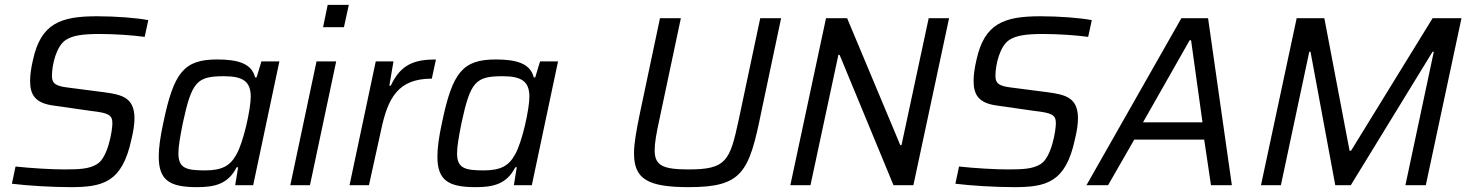

<svg xmlns="http://www.w3.org/2000/svg" viewBox="-20 -763 6041 791"><path d="M271 8C403 8 483 -11 521 -187C530 -223 534 -253 534 -275C534 -361 483 -373 409 -383L262 -402C212 -408 194 -417 194 -450C194 -496 212 -574 252 -599C280 -617 321 -623 390 -623C450 -623 527 -618 576 -611L591 -680C546 -689 459 -696 380 -696C230 -696 149 -667 116 -517C108 -483 104 -454 104 -430C104 -372 125 -338 201 -328L355 -306C422 -298 443 -292 443 -256C443 -225 425 -114 380 -87C348 -67 308 -65 244 -65C193 -65 107 -70 44 -77L29 -6C95 2 193 8 271 8Z M791 8C862 8 919 -3 955 -74H961L949 0H1023L1131 -510H1057L1037 -444H1031C1017 -501 961 -518 875 -518C738 -518 696 -465 653 -258C640 -199 634 -153 634 -118C634 -20 679 8 791 8ZM824 -61C745 -61 715 -71 715 -132C715 -160 722 -199 733 -255C770 -427 791 -449 903 -449C983 -449 1013 -426 1013 -364C1013 -314 983 -175 953 -125C928 -80 895 -61 824 -61Z M1330 -743 1311 -651H1397L1417 -743ZM1284 -510 1176 0H1257L1365 -510Z M1528 -510 1420 0H1500L1550 -227C1578 -360 1620 -439 1759 -439L1776 -518C1689 -518 1631 -499 1590 -410H1584L1601 -510Z M1939 8C2010 8 2067 -3 2103 -74H2109L2097 0H2171L2279 -510H2205L2185 -444H2179C2165 -501 2109 -518 2023 -518C1886 -518 1844 -465 1801 -258C1788 -199 1782 -153 1782 -118C1782 -20 1827 8 1939 8ZM1972 -61C1893 -61 1863 -71 1863 -132C1863 -160 1870 -199 1881 -255C1918 -427 1939 -449 2051 -449C2131 -449 2161 -426 2161 -364C2161 -314 2131 -175 2101 -125C2076 -80 2043 -61 1972 -61Z M2818 8C3038 8 3066 -53 3116 -300L3198 -688H3112L3023 -268C2987 -100 2972 -65 2817 -65C2711 -65 2677 -81 2677 -144C2677 -173 2684 -213 2696 -268L2785 -688H2699L2617 -300C2602 -228 2592 -173 2592 -131C2592 -25 2649 8 2818 8Z M3383 -688 3236 0H3319L3434 -537H3439L3661 0H3743L3890 -688H3806L3694 -165H3689L3470 -688Z M4158 8C4290 8 4370 -11 4408 -187C4417 -223 4421 -253 4421 -275C4421 -361 4370 -373 4296 -383L4149 -402C4099 -408 4081 -417 4081 -450C4081 -496 4099 -574 4139 -599C4167 -617 4208 -623 4277 -623C4337 -623 4414 -618 4463 -611L4478 -680C4433 -689 4346 -696 4267 -696C4117 -696 4036 -667 4003 -517C3995 -483 3991 -454 3991 -430C3991 -372 4012 -338 4088 -328L4242 -306C4309 -298 4330 -292 4330 -256C4330 -225 4312 -114 4267 -87C4235 -67 4195 -65 4131 -65C4080 -65 3994 -70 3931 -77L3916 -6C3982 2 4080 8 4158 8Z M4847 -688 4456 0H4545L4653 -188H4941L4969 0H5055L4957 -688ZM4934 -259H4689L4881 -597H4887Z M5322 -688 5175 0H5257L5374 -550H5379L5481 0H5545L5882 -550H5887L5770 0H5854L6001 -688H5882L5546 -142H5540L5436 -688Z"/></svg>

Font: Saira UNSAM
Style: Italic
Weight: 400
Italic angle: -12°
Designer: Hector Gatti with collaboration of the Omnibus-Type team
Foundry: Omnibus-Type
Version: Version 0.072;PS 000.072;hotconv 1.0.88;makeotf.lib2.5.64775